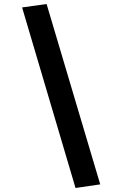

<svg xmlns="http://www.w3.org/2000/svg" viewBox="-20 -812 584 956"><path d="M356 124 479 106 212 -792 90 -775Z"/></svg>

Font: Geom Bold
Style: Bold Italic
Weight: 700
Italic angle: -10°
Version: Version 1.102